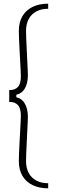

<svg xmlns="http://www.w3.org/2000/svg" viewBox="-20 -820 311 1040"><path d="M241 200Q192.5 200 156.8 182.8Q121 165.5 101.5 132.5Q82 99.5 82 52.5Q82 39.5 83 12.8Q84 -14 85.8 -46.5Q87.5 -79 89.2 -110Q91 -141 92 -163.8Q93 -186.5 93 -193Q93 -233.5 77.2 -250.5Q61.5 -267.5 36.5 -267.5H30V-332.5H36.5Q61.5 -332.5 77.2 -349.2Q93 -366 93 -407Q93 -413.5 92 -436Q91 -458.5 89.2 -489.2Q87.5 -520 85.8 -552.8Q84 -585.5 83 -612.2Q82 -639 82 -652.5Q82 -699.5 101.5 -732.5Q121 -765.5 156.8 -782.8Q192.5 -800 241 -800V-772.5Q204 -772.5 176.8 -758Q149.5 -743.5 135.2 -716.5Q121 -689.5 121 -652.5Q121 -640 122 -614.2Q123 -588.5 124.5 -557.2Q126 -526 127.5 -496Q129 -466 130 -443.5Q131 -421 131 -413.5Q131 -369.5 114.8 -341.2Q98.5 -313 68.5 -307V-293Q98.5 -287 114.8 -258.5Q131 -230 131 -186.5Q131 -179 130 -156.5Q129 -134 127.5 -104Q126 -74 124.5 -42.8Q123 -11.5 122 14.2Q121 40 121 52.5Q121 89.5 135.2 116.5Q149.5 143.5 176.8 158Q204 172.5 241 172.5Z"/></svg>

Font: Big Shoulders Thin
Style: Regular
Weight: 100
Version: Version 2.002